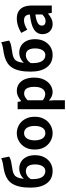

<svg xmlns="http://www.w3.org/2000/svg" viewBox="1012 -1881 1084 3148"><g transform="rotate(-90 1554.0 -307.0)"><path d="M325.5 13.8Q194 13.8 122.8 -81Q51.6 -175.8 51.6 -346.9Q51.6 -451.4 68.1 -524.7Q84.5 -598 115.1 -646.7Q145.8 -695.3 189.3 -724.6Q232.8 -753.9 287 -770.3Q341.2 -786.6 403.8 -795.1Q437.3 -800.1 459.3 -804.5Q481.3 -808.8 498.7 -815Q516 -821.2 533.3 -829L560.8 -699.9Q539.1 -683 505 -673.5Q470.9 -664 434.4 -659Q373.6 -650.6 331.4 -641.7Q289.1 -632.8 261.7 -614.6Q234.3 -596.5 218.9 -561.5Q203.4 -526.4 197.3 -466.3Q191.1 -406.2 191.1 -313.1Q191.1 -210.5 225.5 -158.2Q259.9 -105.8 323.2 -105.8Q357.8 -105.8 382 -126.7Q406.2 -147.5 419.3 -185.4Q432.4 -223.2 432.4 -273.4Q432.4 -325.8 419.3 -359.6Q406.2 -393.4 381.2 -409.5Q356.2 -425.6 321.2 -425.6Q289.8 -425.6 255.9 -408.2Q222.1 -390.8 190.7 -345.7L184.5 -441.9Q216.5 -487 264.2 -510.1Q311.8 -533.3 364.7 -533.3Q425.7 -533.3 475.1 -503.7Q524.5 -474.2 554 -416.2Q583.5 -358.3 583.5 -273.4Q583.5 -187.4 549.5 -122.6Q515.5 -57.9 457.3 -22.1Q399.1 13.8 325.5 13.8Z M945.3 13.8Q875.3 13.8 813.6 -21.1Q751.9 -55.9 714 -121.7Q676.2 -187.5 676.2 -279.9Q676.2 -372.8 714 -438.4Q751.9 -503.9 813.6 -538.7Q875.3 -573.5 945.3 -573.5Q997.7 -573.5 1046.1 -553.9Q1094.4 -534.2 1132 -496.4Q1169.6 -458.5 1191.6 -404.2Q1213.6 -349.8 1213.6 -279.9Q1213.6 -187.5 1175.6 -121.7Q1137.7 -55.9 1076.5 -21.1Q1015.3 13.8 945.3 13.8ZM945.3 -105.8Q983.3 -105.8 1009.9 -127.3Q1036.5 -148.9 1050 -188.2Q1063.5 -227.4 1063.5 -279.9Q1063.5 -332.7 1050 -371.7Q1036.5 -410.7 1009.9 -432.3Q983.3 -454 945.3 -454Q907.2 -454 880.7 -432.3Q854.1 -410.7 840.3 -371.7Q826.5 -332.7 826.5 -279.9Q826.5 -227.4 840.3 -188.2Q854.1 -148.9 880.7 -127.3Q907.2 -105.8 945.3 -105.8Z M1337.3 214.9V-559.8H1457L1468.4 -501.9H1471.2Q1506.3 -532.1 1548.5 -552.8Q1590.7 -573.5 1635.8 -573.5Q1704.7 -573.5 1754 -538.1Q1803.4 -502.6 1829.5 -439.1Q1855.6 -375.6 1855.6 -288.9Q1855.6 -192.9 1821.6 -125Q1787.5 -57.1 1733.3 -21.7Q1679.2 13.8 1617.7 13.8Q1581.5 13.8 1546.4 -2.2Q1511.2 -18.1 1479.3 -46.8L1484 44.4V214.9ZM1585.6 -107.4Q1619 -107.4 1646.1 -126.9Q1673.2 -146.4 1688.9 -186.2Q1704.5 -226.1 1704.5 -286.6Q1704.5 -340.3 1692.9 -377.5Q1681.2 -414.6 1657.1 -433.9Q1633.1 -453.2 1593.8 -453.2Q1565.5 -453.2 1539.2 -439Q1513 -424.9 1484 -395.7V-148.7Q1510.7 -125.3 1537 -116.3Q1563.2 -107.4 1585.6 -107.4Z M2227.5 13.8Q2096 13.8 2024.8 -81Q1953.6 -175.8 1953.6 -346.9Q1953.6 -451.4 1970.1 -524.7Q1986.5 -598 2017.1 -646.7Q2047.8 -695.3 2091.3 -724.6Q2134.8 -753.9 2189 -770.3Q2243.2 -786.6 2305.8 -795.1Q2339.3 -800.1 2361.3 -804.5Q2383.3 -808.8 2400.7 -815Q2418 -821.2 2435.3 -829L2462.8 -699.9Q2441.1 -683 2407 -673.5Q2372.9 -664 2336.4 -659Q2275.6 -650.6 2233.4 -641.7Q2191.1 -632.8 2163.7 -614.6Q2136.3 -596.5 2120.9 -561.5Q2105.4 -526.4 2099.3 -466.3Q2093.1 -406.2 2093.1 -313.1Q2093.1 -210.5 2127.5 -158.2Q2161.9 -105.8 2225.2 -105.8Q2259.8 -105.8 2284 -126.7Q2308.2 -147.5 2321.3 -185.4Q2334.4 -223.2 2334.4 -273.4Q2334.4 -325.8 2321.3 -359.6Q2308.2 -393.4 2283.2 -409.5Q2258.2 -425.6 2223.2 -425.6Q2191.8 -425.6 2157.9 -408.2Q2124.1 -390.8 2092.7 -345.7L2086.5 -441.9Q2118.5 -487 2166.2 -510.1Q2213.8 -533.3 2266.7 -533.3Q2327.7 -533.3 2377.1 -503.7Q2426.5 -474.2 2456 -416.2Q2485.5 -358.3 2485.5 -273.4Q2485.5 -187.4 2451.5 -122.6Q2417.5 -57.9 2359.3 -22.1Q2301.1 13.8 2227.5 13.8Z M2733.4 13.8Q2683.9 13.8 2646.6 -7.9Q2609.4 -29.5 2588.8 -67.2Q2568.2 -105 2568.2 -152.6Q2568.2 -242.2 2644.9 -291.6Q2721.7 -341 2890.3 -359.4Q2889.2 -386.8 2880.1 -408.6Q2871 -430.4 2850.4 -442.9Q2829.8 -455.5 2795.1 -455.5Q2756.3 -455.5 2718.3 -440.5Q2680.3 -425.6 2641 -402.4L2588.7 -500.1Q2622.1 -520.7 2659.2 -537.1Q2696.3 -553.4 2737.3 -563.5Q2778.3 -573.5 2822.1 -573.5Q2893.4 -573.5 2941 -545.7Q2988.6 -517.8 3012.9 -463Q3037.1 -408.3 3037.1 -327V0H2917.4L2906.9 -59.9H2902.4Q2866.3 -28.4 2824 -7.3Q2781.8 13.8 2733.4 13.8ZM2781.7 -101.1Q2813.1 -101.1 2838.6 -115.4Q2864.1 -129.7 2890.3 -155.8V-268.4Q2822.4 -260.3 2782.2 -245.2Q2742 -230.1 2725.1 -209.7Q2708.1 -189.3 2708.1 -163.8Q2708.1 -130.8 2728.7 -116Q2749.3 -101.1 2781.7 -101.1Z"/></g></svg>

Font: Shanggu Sans SC VF
Style: Regular
Weight: 250
Designer: GuiWonder
Version: Version 1.021